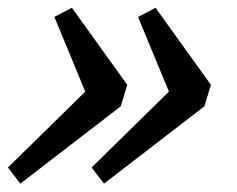

<svg xmlns="http://www.w3.org/2000/svg" viewBox="-22 -486 594 482"><path d="M203 -229.5 114.5 -443.5 158.5 -466.5 297.5 -273 281 -219 29 -25 -2 -65.5 219.5 -283ZM413 -229.5 324.5 -443.5 368.5 -466.5 507.5 -273 491 -219 239 -25 208 -65.5 429.5 -283Z"/></svg>

Font: Newsreader 10pt
Style: Italic
Weight: 400
Italic angle: -17°
Version: Version 1.003